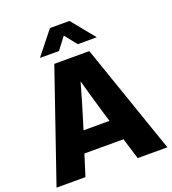

<svg xmlns="http://www.w3.org/2000/svg" viewBox="-165 -1069 1068 1193"><g transform="rotate(-20 369.0 -473.0)"><path d="M2.4 0 252.4 -727.5H483.9L735.4 0H539.1L496.1 -140.1H237.8L193.4 0ZM281.7 -277.3H453.6L440.4 -319.8Q422.4 -380.9 404.5 -441.9Q386.7 -502.9 368.7 -569.8Q350.1 -502.9 332 -441.9Q314 -380.9 294.9 -319.8ZM307.1 -792.5H181.6V-793L303.2 -945.8H432.1L556.6 -793V-792.5H431.2L367.7 -872.6Z"/></g></svg>

Font: Inter Display ExtraBold
Style: Regular
Weight: 800
Designer: Rasmus Andersson
Foundry: rsms
Version: Version 4.000;git-a52131595